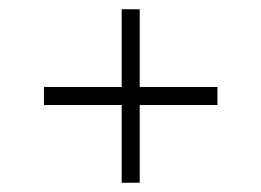

<svg xmlns="http://www.w3.org/2000/svg" viewBox="-20 -438 565 415"><path d="M243 -418H282V-43H243ZM450 -250V-211H75V-250Z"/></svg>

Font: Newsreader 36pt
Style: Regular
Weight: 400
Designer: Hugues Gentile
Foundry: Production Type
Version: Version 1.003